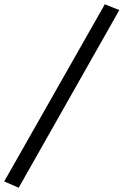

<svg xmlns="http://www.w3.org/2000/svg" viewBox="-150 -742 588 915"><path d="M-61 152.8 -129.9 122.6 349.6 -721.7 418.5 -693.8Z"/></svg>

Font: Elstob 10pt
Style: Bold Italic
Weight: 700
Italic angle: -20°
Designer: Peter S. Baker
Version: Version 1.015